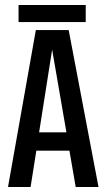

<svg xmlns="http://www.w3.org/2000/svg" viewBox="-20 -746 425 766"><path d="M282 0 257 -145H125L102 0H12L123 -626H254L373 0ZM136 -218H245L188 -548ZM322 -726V-658H54V-726Z"/></svg>

Font: Teko Regular
Style: Regular
Weight: 400
Designer: Manushi Parikh, Jonny Pinhorn
Foundry: Indian Type Foundry
Version: Version 1.105;PS 1.0;hotconv 1.0.78;makeotf.lib2.5.61930; tt